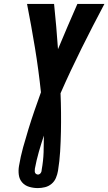

<svg xmlns="http://www.w3.org/2000/svg" viewBox="-20 -755 553 980"><path d="M173 205Q150 205 128.5 198.5Q107 192 93 176Q79 160 76 137.5Q73 115 77 92Q85 44 98 -3Q111 -50 125.5 -97Q140 -144 156 -190.5Q172 -237 189 -284Q177 -398 158.5 -510.5Q140 -623 118 -735H256Q262 -677 267 -619.5Q272 -562 276 -504Q300 -562 325 -620Q350 -678 375 -735H513Q453 -622 396.5 -508.5Q340 -395 289 -279Q291 -230 291.5 -180.5Q292 -131 291 -81.5Q290 -32 287 18Q284 68 276 117Q273 135 265.5 153Q258 171 243 183.5Q228 196 209.5 200.5Q191 205 173 205ZM174 136Q178 136 182 133.5Q186 131 188.5 127Q191 123 192 118.5Q193 114 193 110Q201 66 202.5 23Q204 -20 204 -63Q190 -21 178 21Q166 63 158 106Q158 111 157.5 116Q157 121 158.5 125.5Q160 130 164.5 133Q169 136 174 136Z"/></svg>

Font: Iosevka Slab Heavy
Style: Italic
Weight: 900
Italic angle: -9°
Monospace: yes
Designer: Belleve Invis
Foundry: Belleve Invis
Version: Version 11.1.0; ttfautohint (v1.8.3)